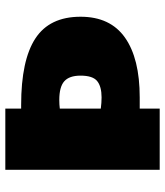

<svg xmlns="http://www.w3.org/2000/svg" viewBox="32 -668 635 740"><g transform="rotate(-90 350.0 -297.5)"><path d="M66 0V-595H302V-534Q306 -534 309.5 -534Q313 -534 316 -534Q488.5 -534 572.2 -479.2Q656 -424.5 656 -305Q656 -190.5 575.5 -133.8Q495 -77 345 -77Q335.5 -77 323 -77Q310.5 -77 302 -77V0ZM345 -224Q387 -224 408 -241Q429 -258 429 -305Q429 -348.5 407.2 -367.8Q385.5 -387 335 -387Q326 -387 317.8 -386.5Q309.5 -386 302 -385V-227Q315 -225.5 324 -224.8Q333 -224 345 -224Z"/></g></svg>

Font: Encode Sans SC Expanded Black
Style: Regular
Weight: 900
Width: 7
Designer: Multiple Designers
Foundry: Impallari Type
Version: Version 3.002